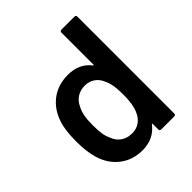

<svg xmlns="http://www.w3.org/2000/svg" viewBox="-197 -822 952 952"><g transform="rotate(-45 279.0 -346.0)"><path d="M65 -134Q50 -184 50 -256Q50 -336 66 -381Q87 -445 136 -482Q185 -519 256 -519Q294 -519 324.5 -505Q355 -491 375 -464Q380 -459 380 -466V-689Q380 -700 391 -700H481Q492 -700 492 -689V-11Q492 0 481 0H391Q380 0 380 -11V-49Q380 -51 378.5 -51.5Q377 -52 375 -50Q354 -22 323 -7Q292 8 253 8Q184 8 134.5 -30Q85 -68 65 -134ZM183 -149Q194 -120 218 -104Q242 -88 275 -88Q306 -88 328.5 -104Q351 -120 363 -149Q380 -186 380 -255Q380 -294 375.5 -319.5Q371 -345 361 -365Q350 -392 327.5 -407Q305 -422 276 -422Q245 -422 221.5 -407Q198 -392 186 -365Q175 -345 170 -319.5Q165 -294 165 -255Q165 -217 169 -193Q173 -169 183 -149Z"/></g></svg>

Font: Barlow GEO Semi Bold
Style: Regular
Weight: 600
Designer: Jeremy Tribby
Foundry: Tribby Type
Version: Version 1.408